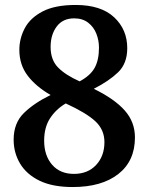

<svg xmlns="http://www.w3.org/2000/svg" viewBox="-20 -744 599 774"><path d="M273 10Q192 10 139.5 -15.5Q87 -41 61 -84.5Q35 -128 35 -181Q35 -248 76.5 -288.5Q118 -329 184 -361Q125 -395 91.5 -439Q58 -483 58 -543Q58 -589 80 -630.5Q102 -672 152 -698Q202 -724 285 -724Q387 -724 440 -674.5Q493 -625 493 -550Q493 -488 456 -452.5Q419 -417 358 -386Q442 -345 483 -298.5Q524 -252 524 -190Q524 -95 457 -42.5Q390 10 273 10ZM301 -416Q344 -439 361.5 -470.5Q379 -502 379 -552Q379 -581 368.5 -608Q358 -635 335.5 -652.5Q313 -670 279 -670Q233 -670 208.5 -637Q184 -604 184 -555Q184 -503 213.5 -472.5Q243 -442 301 -416ZM278 -43Q334 -43 367.5 -79Q401 -115 401 -171Q401 -221 364.5 -255Q328 -289 245 -327Q206 -304 182 -267.5Q158 -231 158 -177Q158 -117 190 -80Q222 -43 278 -43Z"/></svg>

Font: Noto Serif Tibetan SemiBold
Style: Regular
Weight: 600
Designer: Monotype Design Team
Foundry: Monotype Imaging Inc.
Version: Version 2.103; ttfautohint (v1.8.4.7-5d5b)